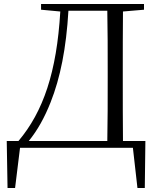

<svg xmlns="http://www.w3.org/2000/svg" viewBox="-20 -745 794 968"><path d="M520 0H650L673 203H710L713 -34H600C599 -134 599 -235 599 -353V-384C599 -489 599 -589 600 -687L706 -696V-725H187V-696L284 -687C266 -381 198 -182 73 -34H14L18 203H56L81 0ZM521 -34H125C169 -88 205 -153 235 -229C284 -352 314 -502 325 -691H521C523 -593 523 -491 523 -384V-354C523 -236 523 -133 521 -34Z"/></svg>

Font: Noto Serif CJK HK Light
Style: Regular
Weight: 300
Designer: Ryoko NISHIZUKA 西塚涼子 (kana & ideographs); Frank Grießhammer (Latin, Greek & Cyrillic); Wenlong ZHANG 张文龙 (bopomofo); San
Foundry: Adobe
Version: Version 2.001;hotconv 1.1.0;makeotfexe 2.6.0